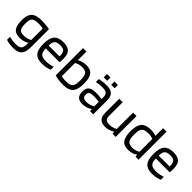

<svg xmlns="http://www.w3.org/2000/svg" viewBox="213 -1861 3219 3219"><g transform="rotate(45 1823.0 -251.5)"><path d="M102 138V65Q120 72 163 79Q206 86 258 86Q308 86 337 73Q366 60 378.5 31Q391 2 391 -48V-485H473V-71Q473 13 454 64Q435 115 390 138.5Q345 162 267 162Q209 162 167 154.5Q125 147 102 138ZM409 -156V-91Q384 -74 355 -61Q326 -48 293.5 -41Q261 -34 227 -34Q165 -34 124 -56Q83 -78 63 -129.5Q43 -181 43 -269Q43 -357 68 -408.5Q93 -460 146 -482Q199 -504 283 -504Q311 -504 339 -502Q367 -500 392.5 -497.5Q418 -495 439 -491.5Q460 -488 473 -485L415 -413Q396 -419 361.5 -424.5Q327 -430 283 -430Q223 -430 188.5 -417.5Q154 -405 139.5 -370.5Q125 -336 125 -269Q125 -204 138 -169.5Q151 -135 179.5 -122.5Q208 -110 254 -110Q293 -110 334 -122.5Q375 -135 409 -156Z M798 -430Q722 -430 692.5 -397.5Q663 -365 663 -288H920Q920 -292 920.5 -297.5Q921 -303 921 -309Q920 -371 894 -400.5Q868 -430 798 -430ZM975 -27Q955 -16 906 -4Q857 8 796 8Q721 8 673 -17.5Q625 -43 602.5 -100Q580 -157 580 -250Q580 -385 633 -444.5Q686 -504 798 -504Q870 -504 913.5 -483Q957 -462 976.5 -416.5Q996 -371 996 -298Q996 -274 994.5 -256.5Q993 -239 991 -220H663Q663 -161 679.5 -128Q696 -95 728 -81.5Q760 -68 809 -68Q862 -68 908 -78Q954 -88 975 -96Z M1101 -18V-665H1183V-14ZM1166 -383 1164 -448Q1186 -464 1214.5 -476.5Q1243 -489 1276.5 -496.5Q1310 -504 1346 -504Q1410 -504 1451.5 -480.5Q1493 -457 1513.5 -401.5Q1534 -346 1534 -250Q1534 -154 1509 -97.5Q1484 -41 1432 -16.5Q1380 8 1299 8Q1236 8 1186.5 0.5Q1137 -7 1101 -18L1162 -89Q1183 -79 1215.5 -73.5Q1248 -68 1294 -68Q1352 -68 1386.5 -82.5Q1421 -97 1436.5 -136.5Q1452 -176 1452 -250Q1452 -324 1438 -362.5Q1424 -401 1394.5 -415.5Q1365 -430 1317 -430Q1271 -430 1231.5 -416.5Q1192 -403 1166 -383Z M1607 -144Q1607 -225 1650.5 -258Q1694 -291 1796 -291Q1843 -291 1880.5 -286Q1918 -281 1939 -276V-211Q1914 -216 1881.5 -220Q1849 -224 1805 -224Q1738 -224 1711 -208Q1684 -192 1684 -149Q1684 -105 1705.5 -85.5Q1727 -66 1778 -66Q1810 -66 1841 -73.5Q1872 -81 1897 -92.5Q1922 -104 1935 -116V-54Q1917 -37 1888.5 -23Q1860 -9 1825 -0.5Q1790 8 1754 8Q1678 8 1642.5 -29Q1607 -66 1607 -144ZM1932 0 1928 -46H1925V-327Q1925 -360 1914.5 -383Q1904 -406 1878.5 -418Q1853 -430 1807 -430Q1753 -430 1719 -426Q1685 -422 1656 -415V-486Q1694 -495 1734.5 -499.5Q1775 -504 1832 -504Q1924 -504 1965.5 -461Q2007 -418 2007 -334V0ZM1952 -564H1870V-642H1952ZM1775 -564H1692V-642H1775Z M2131 -156V-494H2213V-166Q2213 -116 2238.5 -92.5Q2264 -69 2321 -69Q2369 -69 2409.5 -83.5Q2450 -98 2481 -116V-52Q2446 -33 2415.5 -19.5Q2385 -6 2355.5 1Q2326 8 2295 8Q2214 8 2172.5 -33Q2131 -74 2131 -156ZM2541 -494V0H2466L2462 -41H2459V-494Z M3082 -665V0H3011L3005 -46H3000V-665ZM3017 -118 3028 -76Q2996 -28 2946 -10Q2896 8 2837 8Q2774 8 2732 -16Q2690 -40 2669.5 -96.5Q2649 -153 2649 -248Q2649 -344 2674 -400Q2699 -456 2750 -480Q2801 -504 2879 -504Q2915 -504 2945 -498.5Q2975 -493 2998.5 -483.5Q3022 -474 3036 -461L3016 -402Q2995 -413 2966.5 -421.5Q2938 -430 2889 -430Q2832 -430 2797 -415.5Q2762 -401 2746.5 -361.5Q2731 -322 2731 -248Q2731 -175 2745 -136Q2759 -97 2789 -82.5Q2819 -68 2866 -68Q2899 -68 2926.5 -75Q2954 -82 2976.5 -93Q2999 -104 3017 -118Z M3408 -430Q3332 -430 3302.5 -397.5Q3273 -365 3273 -288H3530Q3530 -292 3530.5 -297.5Q3531 -303 3531 -309Q3530 -371 3504 -400.5Q3478 -430 3408 -430ZM3585 -27Q3565 -16 3516 -4Q3467 8 3406 8Q3331 8 3283 -17.5Q3235 -43 3212.5 -100Q3190 -157 3190 -250Q3190 -385 3243 -444.5Q3296 -504 3408 -504Q3480 -504 3523.5 -483Q3567 -462 3586.5 -416.5Q3606 -371 3606 -298Q3606 -274 3604.5 -256.5Q3603 -239 3601 -220H3273Q3273 -161 3289.5 -128Q3306 -95 3338 -81.5Q3370 -68 3419 -68Q3472 -68 3518 -78Q3564 -88 3585 -96Z"/></g></svg>

Font: Blinker
Style: Regular
Weight: 400
Designer: Juergen Huber
Foundry: supertype
Version: 1.017